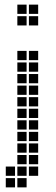

<svg xmlns="http://www.w3.org/2000/svg" viewBox="-20 -665 240 830"><path d="M5 55V95H45V55ZM5 105V145H45V105ZM55 55V95H95V55ZM55 105V145H95V105ZM55 5V45H95V5ZM105 55V95H145V55ZM105 5V45H145V5ZM55 -445V-405H95V-445ZM55 -395V-355H95V-395ZM55 -345V-305H95V-345ZM55 -295V-255H95V-295ZM55 -245V-205H95V-245ZM55 -195V-155H95V-195ZM55 -145V-105H95V-145ZM55 -95V-55H95V-95ZM55 -45V-5H95V-45ZM105 -445V-405H145V-445ZM105 -395V-355H145V-395ZM105 -345V-305H145V-345ZM105 -295V-255H145V-295ZM105 -245V-205H145V-245ZM105 -195V-155H145V-195ZM105 -145V-105H145V-145ZM105 -95V-55H145V-95ZM105 -45V-5H145V-45ZM55 -645V-605H95V-645ZM55 -595V-555H95V-595ZM105 -595V-555H145V-595ZM105 -645V-605H145V-645Z"/></svg>

Font: Nose Transport 13 Square
Style: Regular
Weight: 400
Designer: Nico Rohrbach
Foundry: Nose
Version: Version 1.400;Glyphs 3.2.3 (3260)